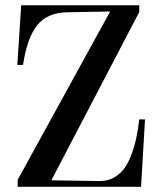

<svg xmlns="http://www.w3.org/2000/svg" viewBox="-20 -717 620 737"><path d="M46.4 -467.8 61.5 -696.8H514.6V-670.9L177.2 -24.9L363.3 -22Q364.3 -22 365.2 -22Q393.6 -22.5 417 -35.2Q440.9 -48.8 456.8 -70.1Q472.7 -91.3 484.6 -123.8Q496.6 -156.2 503.2 -187.7Q509.8 -219.2 514.6 -258.8H536.6L521.5 0H47.9V-26.9L402.8 -672.9L238.3 -669.9Q161.1 -668.5 122.6 -619.9Q84 -571.3 68.4 -467.8Z"/></svg>

Font: Vidaloka
Style: Regular
Weight: 400
Designer: Cyreal (www.cyreal.org)
Foundry: Cyreal (www.cyreal.org)
Version: Version 1.011